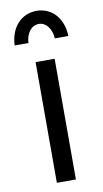

<svg xmlns="http://www.w3.org/2000/svg" viewBox="-86 -783 440 824"><g transform="rotate(-10 134.5 -371.0)"><path d="M77 -612C79 -654 102 -685 135 -685C166 -685 190 -654 192 -612H251C249 -690 201 -742 135 -742C68 -742 20 -690 17 -612ZM93 -526V0H176V-526Z"/></g></svg>

Font: Juman Normal
Style: Regular
Weight: 300
Designer: Bandar Raffah (Arabic) Julieta Ulanovsky (Latin)
Foundry: Caramella
Version: Version 5.022;PS 005.022;hotconv 1.0.88;makeotf.lib2.5.64775